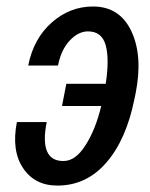

<svg xmlns="http://www.w3.org/2000/svg" viewBox="-20 -558 460 588"><path d="M249.5 -461.9Q219.7 -461.9 193.4 -433.6Q167 -405.3 157.7 -357.4H66.4Q83 -440.4 138.7 -489.3Q194.3 -538.1 264.6 -538.1Q346.7 -538.1 382.3 -462.4Q418 -386.7 395.5 -272.9L391.6 -254.4Q366.7 -130.4 305.7 -60.1Q244.6 10.3 156.2 10.3Q86.9 10.7 50.8 -43Q14.6 -96.7 31.7 -184.1H123Q99.6 -64.9 173.8 -64.9Q210.9 -64.5 241.2 -112.3Q272.5 -160.2 290 -233.4H169.9L183.1 -301.3H303.7Q315.4 -377 303.7 -419.4Q292 -461.9 249.5 -461.9Z"/></svg>

Font: RobotoCondensed-Italic
Style: Italic
Weight: 400
Designer: Google
Version: Version 1.200311; 2013